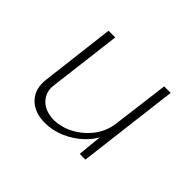

<svg xmlns="http://www.w3.org/2000/svg" viewBox="-95 -532 688 688"><g transform="rotate(45 249.0 -187.5)"><path d="M187 10Q134 10 104.5 -20.5Q75 -51 81 -102L115 -385H149L115 -108Q110 -73 132.5 -47.5Q155 -22 200 -20Q240 -20 277 -40Q314 -60 339.5 -94Q365 -128 370 -172L397 -385H430L383 0H354L365 -112L368 -103Q355 -73 326.5 -47Q298 -21 262 -5.5Q226 10 187 10Z"/></g></svg>

Font: Josefin Sans ExtraLight
Style: Italic
Weight: 250
Italic angle: -7°
Designer: Santiago Orozco
Foundry: Typemade
Version: Version 2.000